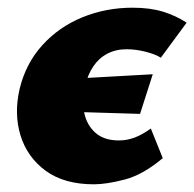

<svg xmlns="http://www.w3.org/2000/svg" viewBox="-20 -463 505 499"><path d="M224 16Q147 16 99 -19Q51 -54 33.5 -110.5Q16 -167 31 -232Q47 -298 90 -345.5Q133 -393 194 -418Q255 -443 325 -443Q370 -443 404 -432.5Q438 -422 465 -404L398 -313Q384 -322 358.5 -328.5Q333 -335 309 -335Q281 -335 259 -323.5Q237 -312 222.5 -290.5Q208 -269 201 -239Q192 -202 199 -169.5Q206 -137 228.5 -117.5Q251 -98 289 -98Q310 -98 330 -105.5Q350 -113 372 -129L403 -52Q352 -9 304.5 3.5Q257 16 224 16ZM344 -167 114 -174 143 -257 377 -270Z"/></svg>

Font: Ysabeau Infant Black
Style: Italic
Weight: 900
Italic angle: -12°
Designer: Christian Thalmann (Catharsis Fonts)
Version: Version 2.001;gftools[0.9.30]; featfreeze: ss01,ss02,lnum